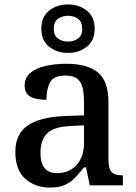

<svg xmlns="http://www.w3.org/2000/svg" viewBox="-20 -834 613 864"><path d="M204 10Q138 10 93.5 -29.5Q49 -69 49 -151Q49 -231 105 -269.5Q161 -308 276 -312L358 -315V-373Q358 -409 352.5 -436Q347 -463 329 -478.5Q311 -494 274 -494Q221 -494 205 -463Q189 -432 189 -385Q141 -385 116 -399.5Q91 -414 91 -449Q91 -484 116 -505.5Q141 -527 183.5 -537Q226 -547 278 -547Q373 -547 420.5 -508Q468 -469 468 -375V-117Q468 -75 482 -60Q496 -45 530 -45H533V0H384L367 -81H358Q337 -54 317 -33.5Q297 -13 271 -1.5Q245 10 204 10ZM236 -55Q292 -55 325 -92Q358 -129 358 -191V-270L299 -267Q222 -264 192 -233.5Q162 -203 162 -146Q162 -55 236 -55ZM286 -596Q236 -596 201 -624Q166 -652 166 -705Q166 -758 201 -786Q236 -814 286 -814Q336 -814 371 -786Q406 -758 406 -705Q406 -652 371 -624Q336 -596 286 -596ZM286 -647Q312 -647 331 -660.5Q350 -674 350 -705Q350 -736 331 -749.5Q312 -763 286 -763Q260 -763 241 -749.5Q222 -736 222 -705Q222 -674 241 -660.5Q260 -647 286 -647Z"/></svg>

Font: Noto Serif NP Hmong Medium
Style: Regular
Weight: 500
Designer: Dalton Maag Ltd
Foundry: Dalton Maag Ltd
Version: Version 1.001; ttfautohint (v1.8.4.7-5d5b)